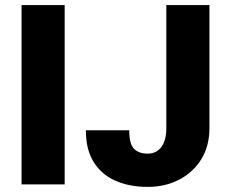

<svg xmlns="http://www.w3.org/2000/svg" viewBox="-20 -731 904 761"><path d="M236.3 -710.9V0H65.4V-710.9ZM639.2 -223.1V-710.9H810.1V-223.1Q810.1 -151.9 777.6 -99.6Q745.1 -47.4 689.7 -18.8Q634.3 9.8 565.4 9.8Q494.1 9.8 438.7 -14.2Q383.3 -38.1 351.8 -87.9Q320.3 -137.7 320.3 -214.8H492.2Q492.2 -160.6 511 -141.4Q529.8 -122.1 565.4 -122.1Q600.6 -122.1 619.9 -148.9Q639.2 -175.8 639.2 -223.1Z"/></svg>

Font: Vazirmatn UI Black
Style: Regular
Weight: 900
Designer: Saber Rastikerdar
Foundry: Saber Rastikerdar
Version: Version 33.003